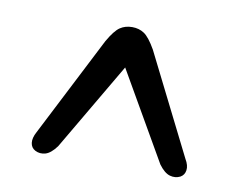

<svg xmlns="http://www.w3.org/2000/svg" viewBox="-49 -777 581 466"><g transform="rotate(10 241.5 -543.5)"><path d="M420.5 -377Q408.5 -371 395 -374.8Q381.5 -378.5 367.5 -397.5L242.5 -614.5L115.5 -398Q101.5 -379 88 -375.2Q74.5 -371.5 63 -377.5Q52.5 -383 51 -395Q49.5 -407 58 -422.5L184 -669Q200 -697 212.8 -705.5Q225.5 -714 242.5 -714Q259.5 -714 272.2 -705.5Q285 -697 301 -669L425 -421.5Q434 -406.5 432.2 -394.5Q430.5 -382.5 420.5 -377Z"/></g></svg>

Font: Fraunces 9pt S000 SemiBold
Style: Regular
Weight: 600
Version: Version 1.000; ttfautohint (v1.8.3)